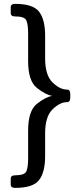

<svg xmlns="http://www.w3.org/2000/svg" viewBox="-20 -750 419 970"><path d="M56.2 199.2Q34.2 199.2 34.2 182.1V152.8Q34.2 135.7 56.2 135.7Q104 135.7 113 115.7Q122.1 95.7 122.1 49.3V-90.3Q122.1 -190.4 166.7 -225.6Q211.4 -260.7 242.7 -265.1V-266.1Q211.4 -270.5 166.7 -305.7Q122.1 -340.8 122.1 -440.9V-580.6Q122.1 -627 113 -647Q104 -667 56.2 -667Q34.2 -667 34.2 -684.1V-713.4Q34.2 -730.5 56.2 -730.5Q146.5 -730.5 177.2 -691.2Q208 -651.9 208 -569.3V-454.6Q208 -370.1 245.4 -333.7Q282.7 -297.4 317.9 -297.4Q335 -297.4 335 -275.4V-255.9Q335 -233.9 317.9 -233.9Q282.7 -233.9 245.4 -197.5Q208 -161.1 208 -76.7V38.1Q208 120.6 177.2 159.9Q146.5 199.2 56.2 199.2Z"/></svg>

Font: Istok Web
Style: Regular
Weight: 400
Designer: Andrey V. Panov
Foundry: Andrey V. Panov
Version: Version 1.0.2g